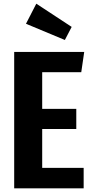

<svg xmlns="http://www.w3.org/2000/svg" viewBox="-20 -1022 503 1042"><path d="M177 -1002 121 -893 332 -805 369 -876ZM437 -740H57V0H434V-111H209V-322H394V-431H209V-630H421Z"/></svg>

Font: Glow Sans TC Compressed
Style: Bold
Weight: 700
Width: 2
Designer: Ryoko NISHIZUKA (kana, bopomofo & ideographs); Paul D. Hunt (Latin, Greek & Cyrillic); Sandoll Communications, Soo-young
Version: Version 0.93